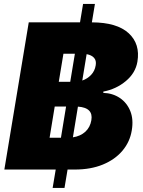

<svg xmlns="http://www.w3.org/2000/svg" viewBox="-20 -838 708 949"><path d="M240.2 90.8 255.4 0H1.5L122.1 -727.5H375.5L390.6 -818.4H449.2L434.1 -727.5Q558.1 -727.1 616 -673.8Q673.8 -620.6 659.2 -533.2Q649.9 -477.5 602.3 -437.5Q554.7 -397.5 490.7 -385.3V-378.9Q537.1 -377.4 572.3 -353.8Q607.4 -330.1 624 -289.1Q640.6 -248 631.3 -193.4Q622.1 -136.7 585.2 -93Q548.3 -49.3 488.5 -24.7Q428.7 0 349.6 0H314L298.8 90.8ZM365.2 -311 340.3 -159.2Q377.9 -165 401.9 -187Q425.8 -209 431.6 -244.1Q441.9 -305.7 365.2 -311ZM225.1 -157.2H281.2L306.6 -311.5H250.5ZM270.5 -433.6H327.1L350.1 -572.3H293.5ZM408.2 -570.3 386.7 -439.9Q412.1 -448.7 430.4 -468Q448.7 -487.3 453.1 -515.6Q457 -538.6 444.8 -552.2Q432.6 -565.9 408.2 -570.3Z"/></svg>

Font: Inter Black
Style: Italic
Weight: 900
Italic angle: -9.39999°
Designer: Rasmus Andersson
Foundry: rsms
Version: Version 4.000;git-a52131595